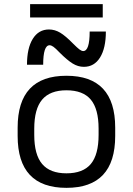

<svg xmlns="http://www.w3.org/2000/svg" viewBox="-20 -895 640 925"><path d="M300 10Q65 10 65 -240V-280Q65 -530 300 -530Q535 -530 535 -280V-240Q535 10 300 10ZM300 -60Q380 -60 417.5 -105Q455 -150 455 -245V-275Q455 -370 417.5 -415Q380 -460 300 -460Q221 -460 183 -415Q145 -370 145 -275V-245Q145 -150 183 -105Q221 -60 300 -60ZM384 -573Q356 -573 330 -589Q304 -605 267 -642Q248 -662 237.5 -669.5Q227 -677 219 -677Q188 -677 188 -583H110Q110 -663 138 -708Q166 -753 216 -753Q244 -753 270 -737.5Q296 -722 333 -684Q352 -665 362.5 -657Q373 -649 381 -649Q412 -649 412 -743H490Q490 -663 462 -618Q434 -573 384 -573ZM125 -811V-875H475V-811Z"/></svg>

Font: M PLUS Code Latin 60
Style: Regular
Weight: 400
Width: 7
Monospace: yes
Designer: Coji Morishita
Foundry: UNDERFOREST DESIGN
Version: Version 1.005; ttfautohint (v1.8.3)